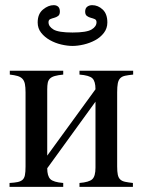

<svg xmlns="http://www.w3.org/2000/svg" viewBox="-20 -724 554 744"><path d="M396 -637Q396 -614 382.5 -596.5Q369 -579 348.5 -568Q328 -557 304.5 -551.5Q281 -546 261 -546Q241 -546 217.5 -551.5Q194 -557 173.5 -568.5Q153 -580 139.5 -597Q126 -614 126 -637Q126 -670 146.5 -687Q167 -704 188 -704Q199 -704 205.5 -698Q212 -692 212 -679Q212 -667 205 -662Q198 -657 190 -655Q182 -653 175 -650Q168 -647 168 -638Q168 -621 187.5 -609.5Q207 -598 261 -598Q315 -598 334.5 -609.5Q354 -621 354 -638Q354 -647 347 -650Q340 -653 332 -655Q324 -657 317 -662Q310 -667 310 -679Q310 -692 318 -698Q326 -704 337 -704Q360 -704 378 -687Q396 -670 396 -637ZM496 -435Q477 -433 465 -430.5Q453 -428 446 -421Q439 -414 436.5 -401Q434 -388 434 -366V-79Q434 -59 436.5 -47Q439 -35 446 -28.5Q453 -22 465 -19.5Q477 -17 495 -15V0H288V-15Q325 -18 337.5 -29.5Q350 -41 350 -74V-330L163 -72Q163 -42 175 -30Q187 -18 225 -15V0H17V-15Q36 -16 48 -18.5Q60 -21 67 -27Q74 -33 76.5 -45Q79 -57 79 -79V-366Q79 -386 76.5 -398.5Q74 -411 67 -418.5Q60 -426 48 -429.5Q36 -433 18 -435V-450H225V-435Q205 -433 192.5 -429.5Q180 -426 173.5 -419.5Q167 -413 165 -403Q163 -393 163 -377V-121L350 -378Q350 -409 338 -420.5Q326 -432 288 -435V-450H496Z"/></svg>

Font: STIXGeneralUnicodeRegular
Style: Regular
Weight: 400
Designer: MicroPress Inc., with final additions and corrections provided by Coen Hoffman, Elsevier (retired)
Version: Version 1.1.0